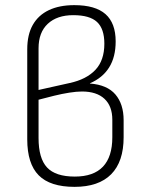

<svg xmlns="http://www.w3.org/2000/svg" viewBox="-20 -715 572 747"><path d="M270 12Q175 12 130.5 -33Q86 -78 86 -173V-523Q86 -580 107.5 -618Q129 -656 170 -675.5Q211 -695 269 -695Q351 -695 390.5 -660Q430 -625 430 -554Q430 -493 404.5 -452.5Q379 -412 330 -391V-390Q397 -385 429 -347.5Q461 -310 461 -247V-181Q461 -86 412.5 -37Q364 12 270 12ZM271 -28Q344 -28 380.5 -66.5Q417 -105 417 -181V-249Q417 -302 386.5 -330.5Q356 -359 299 -359Q278 -359 249.5 -354.5Q221 -350 190.5 -342.5Q160 -335 130 -327V-178Q130 -99 163 -63.5Q196 -28 271 -28ZM130 -365 251 -392Q316 -406 351 -443Q386 -480 386 -545Q386 -603 357.5 -629.5Q329 -656 265 -656Q202 -656 166 -622.5Q130 -589 130 -527Z"/></svg>

Font: Sofia Sans ExtraLight
Style: Regular
Weight: 250
Version: Version 4.100-B